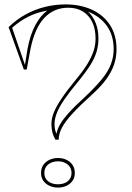

<svg xmlns="http://www.w3.org/2000/svg" viewBox="-20 -835 598 870"><path d="M277 -815Q344 -815 396.5 -791Q449 -767 478.5 -721.5Q508 -676 508 -612Q508 -576 497 -543Q486 -510 462.5 -477.5Q439 -445 401 -410Q343 -358 309 -321Q275 -284 260.5 -256Q246 -228 246 -202H231Q221 -220 217 -237Q213 -254 213 -273Q213 -298 224 -325.5Q235 -353 260 -390Q285 -427 327 -478Q360 -518 378 -548.5Q396 -579 404.5 -605.5Q413 -632 413 -660Q413 -704 398 -735Q383 -766 355.5 -783Q328 -800 289 -800Q224 -800 180.5 -753.5Q137 -707 118 -612L101 -520H88L19 -712Q55 -747 96 -769.5Q137 -792 183 -803.5Q229 -815 277 -815ZM35 -709 93 -541 105 -615Q117 -678 140 -721Q163 -764 194 -787Q147 -779 107.5 -759Q68 -739 35 -709ZM379 -782Q401 -762 413.5 -731Q426 -700 426 -660Q426 -630 418 -602Q410 -574 391 -543Q372 -512 338 -470Q297 -421 272.5 -385.5Q248 -350 237.5 -323Q227 -296 227 -273Q227 -247 236 -229Q240 -251 253 -273Q266 -295 292 -324Q318 -353 361 -392Q411 -439 440.5 -475Q470 -511 482.5 -544Q495 -577 495 -612Q495 -675 464 -718Q433 -761 379 -782ZM243 -119Q264 -119 281 -111Q298 -103 308.5 -88Q319 -73 319 -51Q319 -30 308.5 -15.5Q298 -1 281 7Q264 15 243 15Q222 15 204.5 7Q187 -1 176.5 -15.5Q166 -30 166 -51Q166 -73 176.5 -88Q187 -103 204.5 -111Q222 -119 243 -119ZM243 0Q260 0 274 -6Q288 -12 296 -23.5Q304 -35 304 -51Q304 -68 296 -79.5Q288 -91 274 -97.5Q260 -104 243 -104Q225 -104 211 -97.5Q197 -91 189 -79.5Q181 -68 181 -51Q181 -35 189 -23.5Q197 -12 211 -6Q225 0 243 0Z"/></svg>

Font: Kalnia Glaze Thin Medium
Style: Regular
Weight: 500
Version: Version 1.110